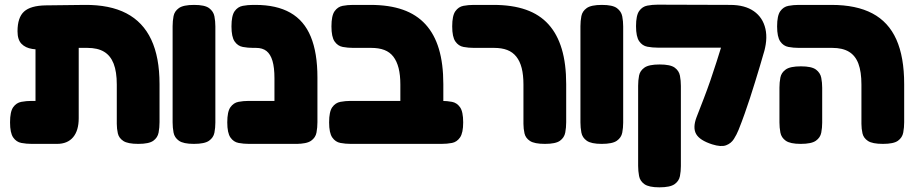

<svg xmlns="http://www.w3.org/2000/svg" viewBox="-20 -607 3915 822"><path d="M116 9Q93 9 71.5 5Q50 1 36.5 -18.5Q23 -38 23 -83Q23 -129 36.5 -148Q50 -167 71.5 -171Q93 -175 115 -175H132V-466L256 -406Q219 -400 183 -396.5Q147 -393 118 -397.5Q89 -402 72 -419.5Q55 -437 55 -473Q55 -532 83 -557.5Q111 -583 176 -584L342 -586Q450 -587 521 -550Q592 -513 627.5 -437.5Q663 -362 663 -247V-84Q663 -61 659 -39.5Q655 -18 636.5 -4.5Q618 9 572 9Q527 9 508 -3.5Q489 -16 484.5 -36Q480 -56 480 -77V-245Q480 -300 466.5 -334.5Q453 -369 425.5 -385.5Q398 -402 354 -402H317V-101Q317 -48 293 -19.5Q269 9 224 9Z M810 9Q765 9 746 -4.5Q727 -18 723 -39.5Q719 -61 719 -83V-495Q719 -517 723 -538Q727 -559 746 -572.5Q765 -586 811 -586Q857 -586 875.5 -572Q894 -558 898 -537Q902 -516 902 -494V-82Q902 -60 898 -39Q894 -18 875 -4.5Q856 9 810 9Z M1247 9Q1203 9 1183.5 -3.5Q1164 -16 1159.5 -36Q1155 -56 1155 -77V-272Q1155 -318 1146.5 -346.5Q1138 -375 1121 -388.5Q1104 -402 1076 -402H1064Q1041 -402 1019.5 -406Q998 -410 984.5 -429.5Q971 -449 971 -494Q971 -540 984.5 -559Q998 -578 1019.5 -582Q1041 -586 1063 -586H1074Q1164 -586 1223 -552.5Q1282 -519 1310.5 -450Q1339 -381 1339 -275V-84Q1339 -61 1335 -39.5Q1331 -18 1312 -4.5Q1293 9 1247 9ZM1046 9Q1023 9 1001.5 5Q980 1 966.5 -18.5Q953 -38 953 -83Q953 -129 966.5 -148Q980 -167 1001 -171Q1022 -175 1045 -175H1258L1257 9Z M1786 9Q1742 9 1722.5 -3.5Q1703 -16 1698.5 -36Q1694 -56 1694 -77V-245Q1694 -286 1686.5 -315.5Q1679 -345 1664 -364.5Q1649 -384 1625.5 -393Q1602 -402 1569 -402H1492Q1469 -402 1447.5 -406Q1426 -410 1412.5 -429.5Q1399 -449 1399 -494Q1399 -540 1412.5 -559Q1426 -578 1447 -582Q1468 -586 1491 -586H1566Q1646 -586 1704.5 -565.5Q1763 -545 1801.5 -503Q1840 -461 1859 -397.5Q1878 -334 1878 -247V-84Q1878 -61 1874 -39.5Q1870 -18 1851 -4.5Q1832 9 1786 9ZM1482 9Q1459 9 1437.5 5Q1416 1 1402.5 -18.5Q1389 -38 1389 -83Q1389 -129 1402.5 -148Q1416 -167 1437.5 -171Q1459 -175 1481 -175H1871Q1894 -175 1915 -171Q1936 -167 1949.5 -148Q1963 -129 1963 -83Q1963 -38 1949.5 -18.5Q1936 1 1915 5Q1894 9 1870 9Z M2313 9Q2268 9 2249 -3.5Q2230 -16 2225.5 -36Q2221 -56 2221 -77V-245Q2221 -286 2213.5 -315.5Q2206 -345 2190.5 -364.5Q2175 -384 2151.5 -393Q2128 -402 2095 -402H2009Q1986 -402 1964.5 -406Q1943 -410 1929.5 -429.5Q1916 -449 1916 -494Q1916 -540 1929.5 -559Q1943 -578 1964 -582Q1985 -586 2008 -586H2093Q2173 -586 2231.5 -565.5Q2290 -545 2328 -503Q2366 -461 2385 -397.5Q2404 -334 2404 -247V-84Q2404 -61 2400 -39.5Q2396 -18 2377.5 -4.5Q2359 9 2313 9Z M2556 9Q2511 9 2492 -4.5Q2473 -18 2469 -39.5Q2465 -61 2465 -83V-495Q2465 -517 2469 -538Q2473 -559 2492 -572.5Q2511 -586 2557 -586Q2603 -586 2621.5 -572Q2640 -558 2644 -537Q2648 -516 2648 -494V-82Q2648 -60 2644 -39Q2640 -18 2621 -4.5Q2602 9 2556 9Z M3029 11Q2976 -6 2960.5 -33Q2945 -60 2962 -105Q2978 -146 2993 -185Q3008 -224 3021.5 -263Q3035 -302 3047.5 -341.5Q3060 -381 3072.5 -421Q3085 -461 3098 -503L3254 -395Q3244 -359 3233.5 -324.5Q3223 -290 3212.5 -255.5Q3202 -221 3191 -187.5Q3180 -154 3168 -120Q3156 -86 3142 -51Q3134 -31 3122 -12Q3110 7 3088.5 15Q3067 23 3029 11ZM2803 195Q2758 195 2739 181.5Q2720 168 2716 146.5Q2712 125 2712 103V-240Q2712 -263 2716 -283.5Q2720 -304 2739 -317.5Q2758 -331 2804 -331Q2850 -331 2868.5 -317.5Q2887 -304 2891 -283Q2895 -262 2895 -239V104Q2895 126 2891 147Q2887 168 2868 181.5Q2849 195 2803 195ZM3247 -371 3088 -403H3052H2796Q2773 -403 2751.5 -407Q2730 -411 2716.5 -430.5Q2703 -450 2703 -495Q2703 -541 2716.5 -560Q2730 -579 2751.5 -583Q2773 -587 2795 -587L3106 -586Q3169 -586 3207.5 -559Q3246 -532 3257 -483.5Q3268 -435 3247 -371Z M3760 9Q3715 9 3696 -3.5Q3677 -16 3672.5 -36Q3668 -56 3668 -77V-245Q3668 -300 3655 -334.5Q3642 -369 3614.5 -385.5Q3587 -402 3543 -402H3400Q3377 -402 3355.5 -406Q3334 -410 3320.5 -429.5Q3307 -449 3307 -494Q3307 -540 3320.5 -559Q3334 -578 3355.5 -582Q3377 -586 3399 -586H3540Q3646 -586 3715 -549.5Q3784 -513 3817.5 -438Q3851 -363 3851 -247V-84Q3851 -61 3847 -39.5Q3843 -18 3824.5 -4.5Q3806 9 3760 9ZM3408 9Q3363 9 3344 -4.5Q3325 -18 3321 -39.5Q3317 -61 3317 -83V-232Q3317 -254 3321 -275Q3325 -296 3344 -309.5Q3363 -323 3409 -323Q3455 -323 3473.5 -309Q3492 -295 3496 -274Q3500 -253 3500 -231V-82Q3500 -60 3496 -39Q3492 -18 3473 -4.5Q3454 9 3408 9Z"/></svg>

Font: Fredoka
Style: Bold
Weight: 700
Designer: Ben Nathan
Foundry: Milena B. Brandão, Ben Nathan
Version: Version 2.001